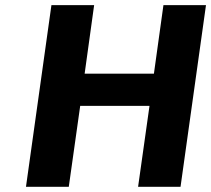

<svg xmlns="http://www.w3.org/2000/svg" viewBox="-20 -720 814 740"><path d="M609.9 -700.2H773.9L675.8 0H512.2L556.2 -312H289.1L245.1 0H80.1L178.2 -700.2H342.8L306.2 -436H573.2Z"/></svg>

Font: Fivo Sans Modern
Style: Italic
Weight: 700
Designer: Alexander Slobzheninov
Foundry: Alexander Slobzheninov
Version: 1.0